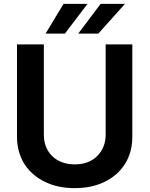

<svg xmlns="http://www.w3.org/2000/svg" viewBox="-20 -960 774 994"><path d="M665 -252Q665 -172 628 -113Q591 -53 524 -20Q457 14 367 14Q277 14 210 -20Q143 -53 105 -113Q68 -175 68 -252V-730H207V-263Q207 -195 250 -152Q295 -109 367 -109Q440 -109 483 -152Q527 -196 527 -263V-730H665ZM627 -940 489 -786H385L501 -940ZM433 -940 316 -786H216L309 -940Z"/></svg>

Font: Sinter Bold
Style: Regular
Weight: 700
Foundry: Adobe & rsms
Version: Version 1.000